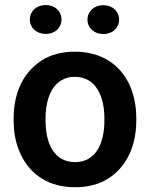

<svg xmlns="http://www.w3.org/2000/svg" viewBox="-20 -747 606 776"><path d="M35.2 -258.8C35.2 -207.5 44.9 -162.1 64.5 -121.6C103 -40.5 178.2 9.8 283.2 9.8C335.4 9.8 380.4 -2 417.5 -25.4C491.2 -72.3 530.8 -156.7 530.8 -258.8V-269C530.8 -320.3 521 -366.7 502 -407.2C462.9 -488.3 387.7 -538.1 282.2 -538.1C230 -538.1 185.5 -526.4 148.9 -502.9C74.7 -456.1 35.2 -372.1 35.2 -269ZM164.1 -269C164.1 -358.4 199.2 -436.5 282.2 -436.5C367.2 -436.5 401.9 -358.4 401.9 -269V-258.8C401.9 -167.5 367.2 -91.8 283.2 -91.8C198.7 -91.8 164.1 -167.5 164.1 -258.8ZM100.6 -668C100.6 -635.3 127 -609.9 164.6 -609.9C203.1 -609.9 228.5 -635.3 228.5 -668C228.5 -701.2 203.1 -726.6 164.6 -726.6C127 -726.6 100.6 -701.2 100.6 -668ZM333.5 -667.5C333.5 -634.8 359.9 -609.4 397.5 -609.4C435.1 -609.4 461.4 -634.8 461.4 -667.5C461.4 -700.7 435.1 -726.1 397.5 -726.1C359.9 -726.1 333.5 -700.7 333.5 -667.5Z"/></svg>

Font: Vazirmatn SemiBold
Style: Regular
Weight: 600
Designer: Saber Rastikerdar
Foundry: Saber Rastikerdar
Version: Version 33.003